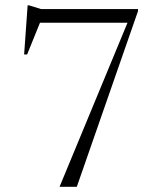

<svg xmlns="http://www.w3.org/2000/svg" viewBox="-20 -720 606 740"><path d="M118 -632.5 141 -649.5 84.5 -510H73L86.5 -699.5H91.5L138.5 -685H512V-677.5L276 0H209.5L480 -653L481 -632.5Z"/></svg>

Font: Newsreader 36pt Light
Style: Regular
Weight: 300
Designer: Hugues Gentile
Foundry: Production Type
Version: Version 1.003